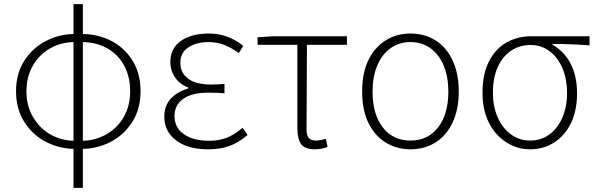

<svg xmlns="http://www.w3.org/2000/svg" viewBox="-20 -704 2864 922"><path d="M57 -266Q57 -351 97 -413Q137 -475 202 -508Q267 -541 341 -541L340 -502Q274 -502 221 -472Q168 -442 137.5 -388.5Q107 -335 107 -266Q107 -193 140 -140Q172 -86 224.5 -57Q277 -28 340 -28L341 11Q267 11 202 -22Q137 -55 97 -118Q57 -181 57 -266ZM487 -57Q542 -87 573.5 -141Q605 -195 605 -266Q605 -336 576 -389.5Q547 -443 494 -472.5Q441 -502 372 -502L371 -541Q449 -541 513.5 -508Q578 -475 616.5 -413Q655 -351 655 -266Q655 -181 615 -118Q575 -55 510 -22Q445 11 371 11L372 -28Q434 -28 487 -57ZM333 -684H378V198H333Z M769 -143Q769 -197 800.5 -230.5Q832 -264 884 -279V-284Q843 -299 820.5 -332.5Q798 -366 798 -406Q798 -471 848 -507Q898 -543 984 -543Q1074 -543 1148 -484L1127 -449Q1091 -475 1056.5 -488.5Q1022 -502 983 -502Q923 -502 884.5 -476.5Q846 -451 846 -402Q846 -355 883 -326.5Q920 -298 996 -298Q1016 -298 1025 -299L1058 -301V-256Q1027 -259 980 -259Q902 -259 860 -229.5Q818 -200 818 -146Q818 -91 863 -59.5Q908 -28 984 -28Q1031 -28 1067.5 -42Q1104 -56 1145 -90L1169 -56Q1124 -18 1080.5 -2.5Q1037 13 979 13Q882 13 825.5 -30Q769 -73 769 -143Z M1408 -89V-489H1217V-525L1290 -530H1646V-489H1454Q1452 -215 1452 -83Q1452 -55 1462.5 -42Q1473 -29 1497 -29Q1515 -29 1545 -37L1553 1Q1544 6 1527 9.5Q1510 13 1491 13Q1445 13 1426.5 -11.5Q1408 -36 1408 -89Z M1833 -19Q1779 -52 1749 -114Q1719 -176 1719 -264Q1719 -355 1750 -417Q1780 -478 1832.5 -510.5Q1885 -543 1951 -543Q2019 -543 2071.5 -510Q2124 -477 2153.5 -414Q2183 -351 2183 -264Q2183 -179 2153.5 -116Q2124 -53 2071.5 -20Q2019 13 1951 13Q1886 13 1833 -19ZM2133 -264Q2133 -334 2111 -388Q2089 -442 2047.5 -472Q2006 -502 1951 -502Q1897 -502 1855.5 -472.5Q1814 -443 1791.5 -389Q1769 -335 1769 -264Q1769 -156 1818 -92.5Q1867 -29 1951 -29Q2035 -29 2084 -92.5Q2133 -156 2133 -264Z M2414 -19Q2360 -52 2328.5 -113.5Q2297 -175 2297 -259Q2297 -351 2329.5 -412Q2362 -473 2415 -501.5Q2468 -530 2530 -530H2811V-486Q2726 -493 2633 -493V-489Q2689 -458 2720 -398.5Q2751 -339 2751 -256Q2751 -171 2721 -111Q2691 -51 2640 -19Q2589 13 2526 13Q2465 13 2414 -19ZM2703 -258Q2703 -323 2681.5 -375Q2660 -427 2620 -457.5Q2580 -488 2528 -488Q2476 -488 2435 -461Q2394 -434 2370.5 -382.5Q2347 -331 2347 -259Q2347 -192 2370.5 -139.5Q2394 -87 2434.5 -58Q2475 -29 2526 -29Q2577 -29 2617 -57.5Q2657 -86 2680 -138Q2703 -190 2703 -258Z"/></svg>

Font: Merged Yaku Han JP ExtraLight
Style: Regular
Weight: 250
Designer: Ryoko NISHIZUKA 西塚涼子 (kana, bopomofo & ideographs); Paul D. Hunt (Latin, Greek & Cyrillic); Sandoll Communications 산돌커뮤니
Foundry: Adobe
Version: Version 2.004